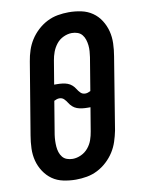

<svg xmlns="http://www.w3.org/2000/svg" viewBox="-85 -802 645 868"><g transform="rotate(-10 237.5 -367.5)"><path d="M193 8Q164 8 135.5 2Q107 -4 85 -19.5Q63 -35 47.5 -58.5Q32 -82 25 -109Q18 -136 19 -165.5Q20 -195 25 -224L80 -555Q84 -580 92 -604.5Q100 -629 114 -651Q128 -673 148 -691.5Q168 -710 191.5 -722Q215 -734 240.5 -738.5Q266 -743 291 -743Q321 -743 349 -737Q377 -731 399.5 -715.5Q422 -700 437 -676.5Q452 -653 459 -626Q466 -599 465 -569.5Q464 -540 459 -511L405 -180Q400 -155 392 -130.5Q384 -106 370 -84Q356 -62 336 -43.5Q316 -25 292.5 -13Q269 -1 243.5 3.5Q218 8 193 8ZM302 -368Q308 -368 314 -370Q320 -372 326 -375L351 -526Q353 -540 354 -553.5Q355 -567 353.5 -580.5Q352 -594 348 -606.5Q344 -619 336 -629Q328 -639 315.5 -643.5Q303 -648 289 -648Q270 -648 250.5 -639Q231 -630 218 -613.5Q205 -597 198 -578Q191 -559 188 -540L170 -432H182Q195 -432 207.5 -430.5Q220 -429 231 -425Q242 -421 251 -413Q260 -405 266 -395Q272 -385 280.5 -376.5Q289 -368 302 -368ZM195 -87Q214 -87 233.5 -96Q253 -105 266.5 -121.5Q280 -138 286.5 -157Q293 -176 296 -195L314 -303H302Q289 -303 276.5 -304.5Q264 -306 253 -310Q242 -314 233 -322Q224 -330 218 -340Q212 -350 203.5 -358.5Q195 -367 182 -367Q176 -367 170 -365Q164 -363 158 -360L133 -209Q131 -195 130.5 -181.5Q130 -168 131 -154.5Q132 -141 136 -128.5Q140 -116 148 -106Q156 -96 168.5 -91.5Q181 -87 195 -87Z"/></g></svg>

Font: Iosevka QP
Style: Bold Italic
Weight: 700
Italic angle: -9°
Designer: Belleve Invis
Foundry: Belleve Invis
Version: Version 20.0.0; ttfautohint (v1.8.4)